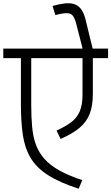

<svg xmlns="http://www.w3.org/2000/svg" viewBox="-56 -1136 678 1168"><path d="M422.3 12Q306 -25.8 235.6 -71Q165.2 -116.2 129.9 -176Q94.7 -235.8 82.9 -315.6Q71.2 -395.3 71.2 -500.7V-813.3H134V-497.2Q134 -423.3 139.6 -363.2Q145.2 -303.2 162.5 -255.8Q179.8 -208.5 214.1 -169.8Q248.3 -131 304.4 -99.5Q360.5 -68 444.7 -40.2ZM312.7 -291 288 -341.7Q342.5 -366.5 377.3 -392.7Q412.2 -418.8 429.1 -458.6Q446 -498.3 446 -561.3V-797.5H508.8V-563.2Q508.8 -494.2 490.2 -444.7Q471.5 -395.2 428.3 -358.8Q385.2 -322.3 312.7 -291ZM-36 -782.5V-840.2H601.5V-782.5ZM446 -839V-842.3L408 -990.2Q399.3 -1024.8 387.1 -1040.3Q374.8 -1055.8 350.5 -1056Q326.2 -1056.2 280.7 -1044.2L263.7 -1099.7Q302.8 -1110.8 334.9 -1114.9Q367 -1119 392.2 -1111.9Q417.3 -1104.8 435 -1083.3Q452.7 -1061.8 463.2 -1021.8L508 -839Z"/></svg>

Font: Matangi Light
Style: Regular
Weight: 300
Designer: Prashant Pant
Foundry: The Graphic Ant
Version: Version 3.002